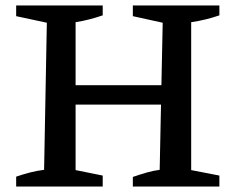

<svg xmlns="http://www.w3.org/2000/svg" viewBox="-20 -681 863 701"><path d="M465 0V-35Q491 -44 515.5 -51Q540 -58 563 -61L574 -598L465 -622V-661H781V-625Q758 -617 732 -610.5Q706 -604 678 -600V-60L781 -40V0ZM39 0V-36Q65 -45 90.5 -51.5Q116 -58 141 -61L151 -598L39 -622V-661H355V-625Q332 -617 307 -610.5Q282 -604 256 -600V-60L355 -40V0ZM203 -299V-370H625V-299Z"/></svg>

Font: Piazzolla Thin SemiBold
Style: Regular
Weight: 600
Version: Version 2.005